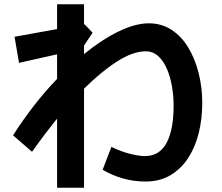

<svg xmlns="http://www.w3.org/2000/svg" viewBox="-20 -814 1040 898"><path d="M247 64V-259Q217 -222 187.5 -183Q158 -144 130 -104L41 -181Q87 -253 139 -320Q191 -387 247 -445V-560L69 -520L48 -642L247 -678V-794H373V-700H376L413 -661L373 -601V-561Q455 -628 534 -666.5Q613 -705 676 -705Q735 -705 781.5 -675Q828 -645 860 -592.5Q892 -540 909 -472.5Q926 -405 926 -332Q926 -260 910 -194Q894 -128 861 -76.5Q828 -25 778 5Q728 35 661 35Q604 35 553 20Q502 5 460 -20L501 -127Q544 -106 586.5 -95Q629 -84 657 -84Q726 -84 759 -145.5Q792 -207 792 -320Q792 -366 784 -411.5Q776 -457 760 -493.5Q744 -530 719.5 -552Q695 -574 662 -574Q601 -574 526 -525.5Q451 -477 373 -399V64Z"/></svg>

Font: Murecho SemiBold
Style: Regular
Weight: 600
Designer: Neil Summerour
Foundry: Positype
Version: Version 1.010; ttfautohint (v1.8.3)